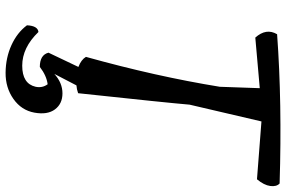

<svg xmlns="http://www.w3.org/2000/svg" viewBox="-188 -582 1024 687"><g transform="rotate(90 323.5 -239.0)"><path d="M245 78Q277 49 314.5 49Q352 49 372 76Q392 103 383.5 149.5Q375 196 334.5 224.5Q294 253 240.5 252.5Q187 252 142 231.5Q97 211 71 176Q73 137 95 135Q151 193 215.5 193Q280 193 291 145Q296 121 282 102Q251 106 220 130Q177 130 169 99L220 -8Q194 -18 184 -35Q254 -286 291 -514L296 -657L115 -641Q80 -680 103 -719Q349 -737 637 -728Q649 -717 646 -694.5Q643 -672 622 -647L415 -663L355 -406Q348 -323 314 -7Q300 -2 286 -1Z"/></g></svg>

Font: Tillana Medium
Style: Regular
Weight: 500
Designer: Lipi Raval (Devanagari, Latin), Jonny Pinhorn (Latin)
Foundry: Indian Type Foundry
Version: Version 2.003;PS 1.0;hotconv 1.0.79;makeotf.lib2.5.61930; tt